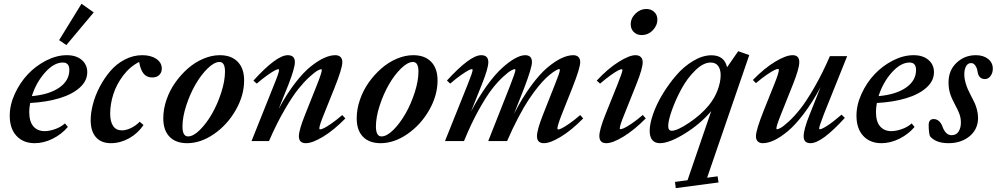

<svg xmlns="http://www.w3.org/2000/svg" viewBox="-20 -742 5243 1010"><path d="M329.1 -504.9 291 -530.8 408.7 -722.2 473.1 -676.8ZM162.6 11.2Q102.5 11.2 66.9 -27.1Q31.2 -65.4 31.2 -133.3Q31.2 -190.4 57.9 -248.5Q84.5 -306.6 126.2 -351.1Q168 -395.5 222.9 -423.6Q277.8 -451.7 331.5 -451.7Q380.9 -451.7 409.9 -426.8Q439 -401.9 439 -362.3Q439 -316.4 399.4 -281Q359.9 -245.6 292.7 -225.3Q225.6 -205.1 138.7 -200.2Q133.8 -174.3 133.8 -152.8Q133.8 -102.5 155.5 -77.4Q177.2 -52.2 214.8 -52.2Q239.3 -52.2 269.5 -62.7Q299.8 -73.2 321.8 -92.8L336.9 -74.2Q303.7 -35.2 256.6 -12Q209.5 11.2 162.6 11.2ZM310.5 -413.1Q263.7 -413.1 216.8 -360.4Q169.9 -307.6 147.5 -236.3Q239.3 -244.6 292 -281.2Q344.7 -317.9 344.7 -374Q344.7 -413.1 310.5 -413.1Z M563.5 11.2Q511.7 11.2 484.4 -20.5Q457 -52.2 457 -109.4Q457 -148.4 468.8 -193.8Q480.5 -239.3 504.4 -284.9Q528.3 -330.6 560.1 -367.9Q591.8 -405.3 636 -428.5Q680.2 -451.7 728.5 -451.7Q773.9 -451.7 802.5 -432.1Q831.1 -412.6 831.1 -381.3Q831.1 -360.8 817.9 -347.7Q804.7 -334.5 780.8 -334.5Q752.4 -334.5 736.1 -353.8Q719.7 -373 711.9 -416Q664.1 -392.1 628.4 -345.2Q592.8 -298.3 576.2 -246.3Q559.6 -194.3 559.6 -144Q559.6 -102.1 575.2 -79.1Q590.8 -56.2 621.6 -56.2Q642.6 -56.2 668.2 -68.1Q693.8 -80.1 714.8 -101.6L734.9 -84.5Q705.6 -40.5 659.2 -14.6Q612.8 11.2 563.5 11.2Z M964.4 11.2Q904.8 11.2 871.8 -22.7Q838.9 -56.6 838.9 -120.1Q838.9 -168 855.7 -217Q872.6 -266.1 901.9 -307.6Q931.2 -349.1 968.5 -381.8Q1005.9 -414.6 1049.8 -433.1Q1093.8 -451.7 1136.2 -451.7Q1196.8 -451.7 1230.5 -417Q1264.2 -382.3 1264.2 -318.8Q1264.2 -240.2 1220.2 -163.1Q1176.3 -85.9 1106.2 -37.4Q1036.1 11.2 964.4 11.2ZM969.2 -24.4Q997.1 -24.4 1031.7 -58.8Q1066.4 -93.3 1095.2 -143.6Q1124 -193.8 1143.8 -255.1Q1163.6 -316.4 1163.6 -365.7Q1163.6 -416 1134.8 -416Q1106.9 -416 1072 -381.8Q1037.1 -347.7 1008.3 -297.6Q979.5 -247.6 959.7 -186.8Q939.9 -126 939.9 -77.1Q939.9 -24.4 969.2 -24.4Z M1303.2 0 1421.9 -296.9Q1448.2 -360.8 1448.2 -374Q1448.2 -377.9 1443.8 -377.9Q1438.5 -377.9 1425.5 -371.3Q1412.6 -364.7 1387 -346.7Q1361.3 -328.6 1330.6 -302.2L1313 -317.9Q1434.6 -451.7 1493.7 -451.7Q1531.2 -451.7 1531.2 -415Q1531.2 -384.8 1499 -301.3L1445.8 -168.9Q1487.8 -247.1 1532.2 -304.7Q1576.7 -362.3 1615.2 -392.8Q1653.8 -423.3 1685.5 -437.5Q1717.3 -451.7 1743.7 -451.7Q1761.7 -451.7 1771.2 -442.1Q1780.8 -432.6 1780.8 -415Q1780.8 -382.3 1739.7 -279.8L1683.6 -140.1Q1659.7 -81.5 1659.7 -66.4Q1659.7 -61.5 1664.1 -61.5Q1670.4 -61.5 1683.1 -67.4Q1695.8 -73.2 1722.2 -91.3Q1748.5 -109.4 1780.3 -136.7L1796.9 -119.1Q1735.4 -56.6 1679.2 -22.7Q1623 11.2 1588.9 11.2Q1552.2 11.2 1552.2 -25.4Q1552.2 -57.6 1585.4 -140.1L1646 -292Q1672.9 -359.4 1672.9 -374Q1672.9 -377.9 1668.9 -377.9Q1664.1 -377.9 1650.4 -370.6Q1636.7 -363.3 1608.6 -337.9Q1580.6 -312.5 1549.6 -274.2Q1518.6 -235.8 1476.6 -163.6Q1434.6 -91.3 1395 0Z M1981.9 11.2Q1922.4 11.2 1889.4 -22.7Q1856.4 -56.6 1856.4 -120.1Q1856.4 -168 1873.3 -217Q1890.1 -266.1 1919.4 -307.6Q1948.7 -349.1 1986.1 -381.8Q2023.4 -414.6 2067.4 -433.1Q2111.3 -451.7 2153.8 -451.7Q2214.4 -451.7 2248 -417Q2281.7 -382.3 2281.7 -318.8Q2281.7 -240.2 2237.8 -163.1Q2193.8 -85.9 2123.8 -37.4Q2053.7 11.2 1981.9 11.2ZM1986.8 -24.4Q2014.6 -24.4 2049.3 -58.8Q2084 -93.3 2112.8 -143.6Q2141.6 -193.8 2161.4 -255.1Q2181.2 -316.4 2181.2 -365.7Q2181.2 -416 2152.3 -416Q2124.5 -416 2089.6 -381.8Q2054.7 -347.7 2025.9 -297.6Q1997.1 -247.6 1977.3 -186.8Q1957.5 -126 1957.5 -77.1Q1957.5 -24.4 1986.8 -24.4Z M2320.8 0 2439.9 -296.9Q2466.3 -362.3 2466.3 -374.5Q2466.3 -378.4 2461.9 -378.4Q2456.5 -378.4 2443.4 -371.6Q2430.2 -364.7 2404.5 -346.7Q2378.9 -328.6 2348.1 -302.2L2331.1 -318.4Q2453.1 -451.7 2511.2 -451.7Q2548.8 -451.7 2548.8 -415Q2548.8 -383.3 2516.1 -301.3L2457.5 -154.8Q2497.6 -231 2540.3 -290.3Q2583 -349.6 2620.4 -383.5Q2657.7 -417.5 2688.7 -434.6Q2719.7 -451.7 2742.7 -451.7Q2778.3 -451.7 2778.3 -415Q2778.3 -386.2 2737.8 -279.8L2683.6 -142.6Q2727.5 -228 2773.9 -291Q2820.3 -354 2860.6 -387.5Q2900.9 -420.9 2934.3 -436.3Q2967.8 -451.7 2995.6 -451.7Q3013.2 -451.7 3022.7 -442.1Q3032.2 -432.6 3032.2 -415Q3032.2 -384.8 2990.7 -279.8L2935.1 -140.1Q2912.1 -81.1 2912.1 -65.9Q2912.1 -61 2916.5 -61Q2922.4 -61 2935.1 -67.1Q2947.8 -73.2 2974.1 -91.3Q3000.5 -109.4 3032.2 -136.7L3047.9 -119.1Q2986.3 -56.6 2930.4 -22.7Q2874.5 11.2 2841.3 11.2Q2804.7 11.2 2804.7 -25.4Q2804.7 -59.1 2836.9 -140.1L2897 -292Q2925.3 -361.8 2925.3 -374.5Q2925.3 -378.4 2920.9 -378.4Q2918 -378.4 2909.9 -374.8Q2901.9 -371.1 2886.5 -360.1Q2871.1 -349.1 2853 -332.3Q2835 -315.4 2810.5 -285.4Q2786.1 -255.4 2761 -217.5Q2735.8 -179.7 2706.1 -123Q2676.3 -66.4 2647.5 0H2548.3L2663.6 -292Q2691.4 -362.8 2691.4 -374.5Q2691.4 -378.4 2687 -378.4Q2682.1 -378.4 2668.2 -370.8Q2654.3 -363.3 2626.7 -338.1Q2599.1 -313 2568.8 -274.4Q2538.6 -235.8 2498.3 -163.6Q2458 -91.3 2420.9 0Z M3355.5 -557.6Q3330.1 -557.6 3314 -573.5Q3297.9 -589.4 3297.9 -614.3Q3297.9 -646 3323 -670.4Q3348.1 -694.8 3379.4 -694.8Q3405.3 -694.8 3421.6 -679.2Q3438 -663.6 3438 -639.2Q3438 -607.4 3413.6 -582.5Q3389.2 -557.6 3355.5 -557.6ZM3169.4 11.2Q3132.8 11.2 3132.8 -26.4Q3132.8 -60.1 3165 -140.1L3228 -296.9Q3254.4 -362.8 3254.4 -374Q3254.4 -377.9 3250 -377.9Q3244.6 -377.9 3231.4 -371.3Q3218.3 -364.7 3192.9 -346.7Q3167.5 -328.6 3136.7 -302.2L3119.1 -317.9Q3176.8 -380.4 3233.6 -416Q3290.5 -451.7 3322.8 -451.7Q3340.8 -451.7 3350.8 -442.1Q3360.8 -432.6 3360.8 -415Q3360.8 -381.8 3328.6 -301.3L3264.2 -140.1Q3240.2 -82 3240.2 -66.4Q3240.2 -62.5 3243.7 -62.5Q3250 -62.5 3262.9 -68.1Q3275.9 -73.7 3302.7 -91.8Q3329.6 -109.9 3361.3 -137.2L3377 -119.1Q3315.4 -57.1 3259 -22.9Q3202.6 11.2 3169.4 11.2Z M3451.7 11.2Q3425.3 11.2 3411.4 -5.4Q3397.5 -22 3397.5 -53.7Q3397.5 -89.8 3415.3 -141.4Q3433.1 -192.9 3465.3 -246.3Q3497.6 -299.8 3537.4 -345.9Q3577.1 -392.1 3626.5 -421.6Q3675.8 -451.2 3722.2 -451.2Q3790.5 -451.2 3804.7 -388.2L3863.3 -472.7L3921.4 -452.1L3699.7 192.9L3754.9 185.5L3759.8 217.8L3534.7 247.6L3530.8 214.8L3596.7 206.1L3721.2 -157.2Q3663.6 -89.4 3582 -39.1Q3500.5 11.2 3451.7 11.2ZM3513.7 -54.2Q3542.5 -54.2 3604.7 -95.9Q3667 -137.7 3707 -186Q3739.3 -225.1 3755.1 -268.1Q3771 -311 3771 -346.7Q3771 -377.4 3757.6 -395.3Q3744.1 -413.1 3718.3 -413.1Q3679.7 -413.1 3637.5 -371.8Q3595.2 -330.6 3564.9 -274.7Q3534.7 -218.8 3514.9 -163.6Q3495.1 -108.4 3495.1 -78.6Q3495.1 -54.2 3513.7 -54.2Z M3992.7 11.2Q3975.6 11.2 3966.1 1.7Q3956.5 -7.8 3956.5 -25.4Q3956.5 -57.1 3997.6 -160.6L4053.7 -300.3Q4077.1 -358.4 4077.1 -374.5Q4077.1 -379.4 4073.2 -379.4Q4066.9 -379.4 4053.7 -373.3Q4040.5 -367.2 4014.4 -349.4Q3988.3 -331.5 3956.5 -304.7L3940.4 -321.3Q4001.5 -383.8 4058.1 -417.7Q4114.7 -451.7 4149.4 -451.7Q4184.6 -451.7 4184.6 -415Q4184.6 -381.8 4151.9 -299.8L4091.3 -147.9Q4064 -80.6 4064 -65.9Q4064 -62 4067.9 -62Q4073.2 -62 4087.4 -69.8Q4101.6 -77.6 4129.9 -103.5Q4158.2 -129.4 4189.5 -168.7Q4220.7 -208 4263.2 -281.2Q4305.7 -354.5 4345.7 -446.8H4436.5L4314.9 -143.6Q4289.1 -77.1 4289.1 -66.4Q4289.1 -62 4293 -62Q4302.7 -62 4332 -80.8Q4361.3 -99.6 4406.7 -138.7L4424.3 -122.1Q4303.2 11.2 4243.7 11.2Q4207.5 11.2 4207.5 -25.4Q4207.5 -61 4238.8 -138.7L4296.4 -283.2Q4253.4 -203.1 4208.3 -143.6Q4163.1 -84 4123.8 -51.5Q4084.5 -19 4052 -3.9Q4019.5 11.2 3992.7 11.2Z M4616.7 11.2Q4556.6 11.2 4521 -27.1Q4485.4 -65.4 4485.4 -133.3Q4485.4 -190.4 4512 -248.5Q4538.6 -306.6 4580.3 -351.1Q4622.1 -395.5 4677 -423.6Q4731.9 -451.7 4785.6 -451.7Q4835 -451.7 4864 -426.8Q4893.1 -401.9 4893.1 -362.3Q4893.1 -316.4 4853.5 -281Q4814 -245.6 4746.8 -225.3Q4679.7 -205.1 4592.8 -200.2Q4587.9 -174.3 4587.9 -152.8Q4587.9 -102.5 4609.6 -77.4Q4631.3 -52.2 4668.9 -52.2Q4693.4 -52.2 4723.6 -62.7Q4753.9 -73.2 4775.9 -92.8L4791 -74.2Q4757.8 -35.2 4710.7 -12Q4663.6 11.2 4616.7 11.2ZM4764.6 -413.1Q4717.8 -413.1 4670.9 -360.4Q4624 -307.6 4601.6 -236.3Q4693.4 -244.6 4746.1 -281.2Q4798.8 -317.9 4798.8 -374Q4798.8 -413.1 4764.6 -413.1Z M4969.2 11.2Q4902.3 11.2 4871.6 -25.9Q4865.2 -47.9 4865.2 -84Q4865.2 -115.7 4891.6 -115.7Q4906.7 -115.7 4918.7 -105.5Q4930.7 -95.2 4937.5 -76.7Q4954.1 -30.8 4985.4 -30.8Q5010.3 -30.8 5022.5 -49.8Q5034.7 -68.8 5034.7 -97.7Q5034.7 -120.6 5027.1 -141.8Q5019.5 -163.1 5002.4 -194.3Q4985.8 -224.6 4977.8 -250.5Q4969.7 -276.4 4969.7 -308.6Q4969.7 -372.1 5012 -411.9Q5054.2 -451.7 5113.3 -451.7Q5152.8 -451.7 5177.7 -432.1Q5202.6 -412.6 5202.6 -380.4Q5202.6 -358.9 5190.9 -342.5Q5179.2 -326.2 5161.1 -326.2Q5127.4 -326.2 5122.1 -366.7Q5119.6 -384.3 5110.6 -397.2Q5101.6 -410.2 5088.4 -410.2Q5071.3 -410.2 5062 -393.6Q5052.7 -377 5052.7 -351.1Q5052.7 -304.7 5085 -244.1Q5098.6 -218.3 5105.7 -203.4Q5112.8 -188.5 5118.9 -166.3Q5125 -144 5125 -122.1Q5125 -62.5 5080.8 -25.6Q5036.6 11.2 4969.2 11.2Z"/></svg>

Font: Elstob 10pt SemiBold
Style: Italic
Weight: 600
Italic angle: -20°
Designer: Peter S. Baker
Version: Version 1.015